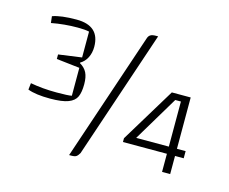

<svg xmlns="http://www.w3.org/2000/svg" viewBox="-99 -804 1174 983"><g transform="rotate(15 488.0 -312.5)"><path d="M53 -230 57 -265Q121 -253 196 -253Q257 -253 276 -257V-405L153 -419V-443L276 -460V-597Q254 -602 215 -602Q144 -602 76 -589L72 -624Q116 -640 199 -640Q322 -640 322 -528Q322 -496 309 -470.5Q296 -445 273 -432V-429Q299 -414 310.5 -391Q322 -368 322 -330Q322 -288 311 -263.5Q300 -239 267.5 -226.5Q235 -214 171 -214Q95 -214 53 -230ZM352 40H341L570 -640Q574 -653 583.5 -659Q593 -665 613 -665H624L395 15Q387 29 379 34.5Q371 40 352 40ZM590 -96V-116L766 -406H866V-134H912V-96H866V0H823V-96ZM823 -134V-373H793L650 -134Z"/></g></svg>

Font: Changa ExtraLight
Style: Regular
Weight: 275
Designer: Eduardo Rodriguez Tunni
Foundry: Eduardo Rodriguez Tunni
Version: Version 2.002; ttfautohint (v1.5) -l 8 -r 50 -G 200 -x 14 -H